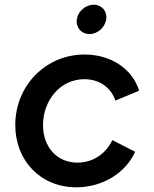

<svg xmlns="http://www.w3.org/2000/svg" viewBox="-20 -785 657 817"><path d="M305 12C418 12 515 -50 555 -139L458 -189C431 -131 376 -93 309 -93C223 -93 163 -159 163 -253C163 -356 235 -448 339 -448C403 -448 452 -413 471 -357L572 -399C544 -491 453 -553 340 -553C176 -553 45 -422 45 -253C45 -101 153 12 305 12ZM307 -703C302 -668 326 -640 361 -640C395 -640 427 -668 432 -703C437 -737 413 -765 379 -765C344 -765 312 -737 307 -703Z"/></svg>

Font: Mluvka SemiBold
Style: Italic
Weight: 600
Italic angle: -8°
Designer: Modified by Jiří Krblich, Original typeface by Gumpita Rahayu
Foundry: Gumpita Rahayu & Jiří Krblich
Version: Version 2.000;Glyphs 3.1.1 (3134)